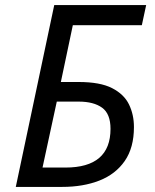

<svg xmlns="http://www.w3.org/2000/svg" viewBox="-20 -734 607 754"><path d="M42 0 193 -714H554L537 -635H266L219 -412H289Q373 -412 420 -388Q467 -364 486.5 -324Q506 -284 506 -235Q506 -154 470 -102Q434 -50 370.5 -25Q307 0 224 0ZM147 -76H237Q414 -76 414 -228Q414 -287 381 -311Q348 -335 289 -335H203Z"/></svg>

Font: Noto Sans IKEA
Style: Italic
Weight: 400
Italic angle: -12°
Designer: Monotype Design Team
Foundry: Monotype Imaging Inc.
Version: Version 2.001